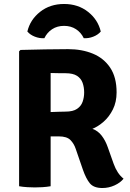

<svg xmlns="http://www.w3.org/2000/svg" viewBox="-20 -936 655 965"><path d="M566 -471.5Q566 -423.5 547.5 -386.2Q529 -349 501 -324.5Q473 -300 444.5 -288.5Q472.5 -278.5 491.2 -254Q510 -229.5 521.5 -196.5L551.5 -112Q560 -88.5 572.2 -69.8Q584.5 -51 601 -38Q585.5 -18 556.2 -4.5Q527 9 494.5 9Q451.5 9 432 -14.2Q412.5 -37.5 396.5 -83.5L360.5 -188Q352 -214 334 -232.2Q316 -250.5 276 -250.5H169.5V-370Q189 -371 217.8 -372.2Q246.5 -373.5 272.5 -374.2Q298.5 -375 309 -375Q347 -375 367.2 -388.8Q387.5 -402.5 395.2 -424.5Q403 -446.5 403 -471.5Q403 -497.5 395.2 -519.5Q387.5 -541.5 367.2 -554.8Q347 -568 309 -568Q293.5 -568 275 -568.2Q256.5 -568.5 234.5 -569V0Q214.5 3.5 192.8 4.8Q171 6 155 6Q141 6 118 4.8Q95 3.5 76 0V-678L83 -685Q147 -686.5 206.2 -687.8Q265.5 -689 322.5 -689Q392 -689 447 -666.2Q502 -643.5 534 -595.5Q566 -547.5 566 -471.5ZM486.5 -777.5Q472.5 -761 449 -751.8Q425.5 -742.5 401 -744Q387.5 -772.5 362 -789.2Q336.5 -806 302 -806Q267.5 -806 242 -789.2Q216.5 -772.5 203 -744Q178.5 -742.5 155 -751.8Q131.5 -761 117.5 -777.5Q131.5 -837 181.5 -876.5Q231.5 -916 302 -916Q372.5 -916 422.5 -876.5Q472.5 -837 486.5 -777.5Z"/></svg>

Font: Signika
Style: Bold
Weight: 700
Designer: Anna Giedry
Foundry: Anna Giedry
Version: Version 2.001